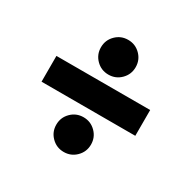

<svg xmlns="http://www.w3.org/2000/svg" viewBox="-112 -595 690 690"><g transform="rotate(30 232.5 -250.5)"><path d="M161 -90Q161 -120 182 -141Q203 -162 233 -162Q263 -162 284 -141Q305 -120 305 -90Q305 -60 284 -39Q263 -18 233 -18Q203 -18 182 -39Q161 -60 161 -90ZM305 -411Q305 -381 284 -360Q263 -339 233 -339Q203 -339 182 -360Q161 -381 161 -411Q161 -441 182 -462Q203 -483 233 -483Q263 -483 284 -462Q305 -441 305 -411ZM38 -304H427V-197H38Z"/></g></svg>

Font: Squada One
Style: Regular
Weight: 400
Version: Version 1.001